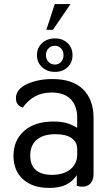

<svg xmlns="http://www.w3.org/2000/svg" viewBox="-20 -908 538 940"><path d="M248 -888H325L239 -762H207ZM161 -638Q161 -674 186 -697Q211 -720 249 -720Q287 -720 311 -697Q335 -674 335 -638Q335 -602 311 -579Q287 -556 249 -556Q211 -556 186 -579Q161 -602 161 -638ZM291 -638Q291 -658 279 -671Q267 -684 249 -684Q230 -684 217.5 -671Q205 -658 205 -638Q205 -618 217.5 -605Q230 -592 249 -592Q267 -592 279 -605Q291 -618 291 -638ZM46 -145Q46 -221 98 -267Q150 -313 241 -313Q281 -313 307.5 -305Q334 -297 358 -282V-330Q358 -390 326 -422.5Q294 -455 233 -455Q187 -455 152.5 -436.5Q118 -418 91 -381Q58 -393 58 -427Q58 -471 111.5 -496Q165 -521 237 -521Q336 -521 387 -470.5Q438 -420 438 -330V-55Q438 -27 423.5 -10.5Q409 6 383 6Q371 6 356 2V-50Q334 -18 302 -3Q270 12 221 12Q139 12 92.5 -30.5Q46 -73 46 -145ZM358 -152V-177Q358 -212 331 -231.5Q304 -251 252 -251Q192 -251 160 -224Q128 -197 128 -146Q128 -100 155 -76Q182 -52 234 -52Q291 -52 324.5 -79Q358 -106 358 -152Z"/></svg>

Font: Thasadith
Style: Bold
Weight: 700
Designer: Cadson Demak Co.,Ltd.
Foundry: Cadson Demak Co.,Ltd.
Version: Version 1.000; ttfautohint (v1.6)